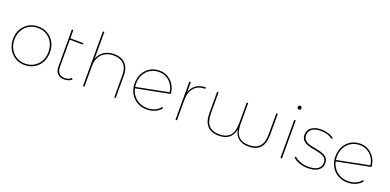

<svg xmlns="http://www.w3.org/2000/svg" viewBox="-3 -1594 4973 2450"><g transform="rotate(20 2483.0 -369.5)"><path d="M305 3Q233 3 176.5 -30.5Q120 -64 87 -123.5Q54 -183 54 -259Q54 -336 87 -394.5Q120 -453 176.5 -486.5Q233 -520 305 -520Q377 -520 434 -486.5Q491 -453 523.5 -394.5Q556 -336 556 -259Q556 -183 523.5 -123.5Q491 -64 434 -30.5Q377 3 305 3ZM305 -16Q371 -16 423.5 -47Q476 -78 506 -133Q536 -188 536 -259Q536 -331 506 -385.5Q476 -440 423.5 -470.5Q371 -501 305 -501Q239 -501 187 -470.5Q135 -440 104.5 -385.5Q74 -331 74 -259Q74 -188 104.5 -133Q135 -78 187 -47Q239 -16 305 -16Z M844 3Q783 3 751 -32Q719 -67 719 -124V-630H739V-129Q739 -74 766 -45Q793 -16 845 -16Q897 -16 931 -48L945 -34Q927 -15 899.5 -6Q872 3 844 3ZM729 -498V-517H914V-498Z M1099 0V-742H1119V-370L1117 -373Q1140 -441 1196 -480.5Q1252 -520 1336 -520Q1400 -520 1446 -495.5Q1492 -471 1517.5 -423Q1543 -375 1543 -305V0H1523V-305Q1523 -401 1474 -451Q1425 -501 1337 -501Q1269 -501 1220 -473.5Q1171 -446 1145 -396.5Q1119 -347 1119 -281V0Z M1965 3Q1890 3 1831.5 -30.5Q1773 -64 1739.5 -123.5Q1706 -183 1706 -259Q1706 -336 1737.5 -394.5Q1769 -453 1824.5 -486.5Q1880 -520 1952 -520Q2019 -520 2070 -488.5Q2121 -457 2151.5 -404.5Q2182 -352 2186 -289L1724 -198L1718 -216L2175 -306L2166 -292Q2163 -346 2136 -393.5Q2109 -441 2062 -471Q2015 -501 1952 -501Q1886 -501 1834.5 -470Q1783 -439 1754 -385Q1725 -331 1725 -262Q1725 -190 1756 -134.5Q1787 -79 1841 -47.5Q1895 -16 1965 -16Q2018 -16 2064.5 -36Q2111 -56 2142 -96L2156 -82Q2122 -40 2071.5 -18.5Q2021 3 1965 3Z M2355 0V-517H2375V-374L2373 -377Q2394 -445 2446.5 -482.5Q2499 -520 2578 -520V-500Q2577 -500 2575.5 -500Q2574 -500 2572 -500Q2479 -500 2427 -440.5Q2375 -381 2375 -278V0Z M2943 3Q2839 3 2785.5 -54.5Q2732 -112 2732 -232V-517H2752V-232Q2752 -121 2799 -68.5Q2846 -16 2943 -16Q3039 -16 3086.5 -69Q3134 -122 3134 -237V-517H3154V-237Q3154 -122 3201 -69Q3248 -16 3345 -16Q3441 -16 3488.5 -68.5Q3536 -121 3536 -232V-517H3556V-232Q3556 -112 3502.5 -54.5Q3449 3 3345 3Q3262 3 3210.5 -36Q3159 -75 3142 -163H3146Q3129 -75 3077.5 -36Q3026 3 2943 3Z M3780 0V-517H3800V0ZM3790 -660Q3780 -660 3772 -668Q3764 -676 3764 -686Q3764 -697 3772 -704.5Q3780 -712 3790 -712Q3801 -712 3808.5 -704.5Q3816 -697 3816 -686Q3816 -676 3808.5 -668Q3801 -660 3790 -660Z M4149 3Q4086 3 4031 -17Q3976 -37 3947 -68L3959 -84Q3987 -57 4037 -36.5Q4087 -16 4149 -16Q4241 -16 4281 -48Q4321 -80 4321 -131Q4321 -168 4302 -189.5Q4283 -211 4251.5 -222.5Q4220 -234 4182 -241Q4144 -248 4106 -256Q4068 -264 4036.5 -278.5Q4005 -293 3986 -318.5Q3967 -344 3967 -387Q3967 -422 3986 -452Q4005 -482 4045.5 -501Q4086 -520 4150 -520Q4198 -520 4245 -505.5Q4292 -491 4321 -467L4309 -451Q4278 -476 4236 -488.5Q4194 -501 4150 -501Q4065 -501 4026.5 -468Q3988 -435 3988 -387Q3988 -349 4007 -326.5Q4026 -304 4057.5 -292Q4089 -280 4127 -273Q4165 -266 4202.5 -258Q4240 -250 4271.5 -236Q4303 -222 4322 -197.5Q4341 -173 4341 -131Q4341 -92 4320 -61.5Q4299 -31 4256.5 -14Q4214 3 4149 3Z M4691 3Q4616 3 4557.5 -30.5Q4499 -64 4465.5 -123.5Q4432 -183 4432 -259Q4432 -336 4463.5 -394.5Q4495 -453 4550.5 -486.5Q4606 -520 4678 -520Q4745 -520 4796 -488.5Q4847 -457 4877.5 -404.5Q4908 -352 4912 -289L4450 -198L4444 -216L4901 -306L4892 -292Q4889 -346 4862 -393.5Q4835 -441 4788 -471Q4741 -501 4678 -501Q4612 -501 4560.5 -470Q4509 -439 4480 -385Q4451 -331 4451 -262Q4451 -190 4482 -134.5Q4513 -79 4567 -47.5Q4621 -16 4691 -16Q4744 -16 4790.5 -36Q4837 -56 4868 -96L4882 -82Q4848 -40 4797.5 -18.5Q4747 3 4691 3Z"/></g></svg>

Font: Montserrat Alternates Thin
Style: Regular
Weight: 100
Designer: Julieta Ulanovsky
Foundry: Julieta Ulanovsky
Version: Version 9.000